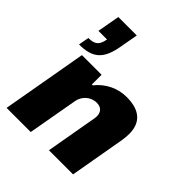

<svg xmlns="http://www.w3.org/2000/svg" viewBox="-226 -977 1119 1119"><g transform="rotate(45 333.5 -417.5)"><path d="M51 -560C163 -560 211 -602 232 -723L252 -835H100L75 -696H146C137 -643 116 -625 63 -625ZM14 0H213L268 -310C276 -355 314 -393 365 -393C402 -393 421 -371 421 -337C421 -331 420 -325 419 -318L363 0H562L622 -342C625 -362 627 -380 627 -398C627 -488 576 -540 465 -540C394 -540 326 -510 276 -448H269V-528H107Z"/></g></svg>

Font: Archivo Black
Style: Italic
Weight: 900
Italic angle: -10°
Designer: Hector Gatti
Foundry: Omnibus-Type
Version: Version 2.001